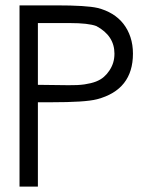

<svg xmlns="http://www.w3.org/2000/svg" viewBox="-20 -706 567 715"><path d="M475.1 -506.3Q475.1 -371.6 341.3 -336.4Q318.8 -330.6 276.4 -327.9Q233.9 -325.2 169.9 -325.2H121.1V-11.2H52.7V-686H189Q302.2 -686 343.8 -676.3Q373.5 -668.9 397.9 -654.1Q422.4 -639.2 439.5 -617.4Q456.5 -595.7 465.8 -567.6Q475.1 -539.6 475.1 -506.3ZM406.2 -506.3Q406.2 -572.8 338.9 -608.9Q309.1 -620.1 240.2 -620.1H121.1V-390.1L234.9 -388.7Q270 -388.2 294.9 -391.8Q319.8 -395.5 337.4 -402.3Q355 -409.2 366.9 -419.7Q378.9 -430.2 387.7 -443.8Q397 -458 401.6 -473.1Q406.2 -488.3 406.2 -506.3Z"/></svg>

Font: Kawthoolei
Style: Regular
Weight: 400
Designer: Moe Zed
Foundry: Moe Zed
Version: Version 1.000;July 10, 2024;FontCreator 14.0.0.2901 32-bit